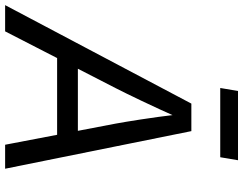

<svg xmlns="http://www.w3.org/2000/svg" viewBox="-140 -830 950 750"><g transform="rotate(90 335.0 -455.0)"><path d="M-20 0 364.7 -727.5H472.2L619.1 0H525.4L442.9 -431.6Q436.5 -466.3 426.8 -528.8Q417 -591.3 405.8 -684.1H423.3Q383.8 -595.7 354.2 -533.7Q324.7 -471.7 304.2 -431.6L82.5 0ZM146.5 -203.1 159.7 -284.2H533.2L520 -203.1ZM585.9 -909.7 574.2 -840.3H303.7L315.4 -909.7Z"/></g></svg>

Font: Inter Variable
Style: Italic
Weight: 400
Italic angle: -9.39999°
Designer: Rasmus Andersson
Foundry: rsms
Version: Version 4.001;git-9221beed3